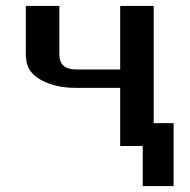

<svg xmlns="http://www.w3.org/2000/svg" viewBox="-20 -492 641 647"><path d="M67 -307V-472H180V-309Q180 -258 236 -258H385V-472H498V-77H565V135H461V0H385V-196H234Q166 -196 117.5 -223Q69 -250 68 -297Q67 -300 67 -307Z"/></svg>

Font: Coval
Style: Bold
Weight: 700
Foundry: Context Ltd
Version: Version 001.000